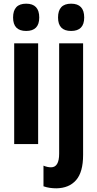

<svg xmlns="http://www.w3.org/2000/svg" viewBox="-20 -782 528 1042"><path d="M122 -762Q193 -762 193 -687Q193 -614 122 -614Q51 -614 51 -687Q51 -762 122 -762ZM187 -547V0H57V-547ZM295 -687Q295 -762 366 -762Q437 -762 437 -687Q437 -614 366 -614Q295 -614 295 -687ZM286 240Q268 240 250.5 237.5Q233 235 216 229V117Q237 126 257 126Q301 126 301 52V-547H431V59Q431 152 393 195.5Q355 239 286 240Z"/></svg>

Font: Noto Sans Myanmar ExtraCondensed
Style: Bold
Weight: 700
Width: 2
Designer: Monotype Design Team
Foundry: Monotype Imaging Inc.
Version: Version 2.107; ttfautohint (v1.8.4.7-5d5b)